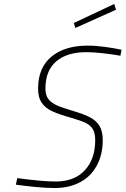

<svg xmlns="http://www.w3.org/2000/svg" viewBox="-20 -939 633 968"><path d="M60 -8 67 -41Q191 -24 262 -24Q355 -24 407.5 -80.5Q460 -137 460 -232Q460 -267 448.5 -287Q437 -307 412.5 -319Q388 -331 339 -345Q279 -362 244.5 -377.5Q210 -393 191 -420Q172 -447 172 -492Q172 -598 239.5 -653.5Q307 -709 422 -709Q462 -709 510 -702.5Q558 -696 593 -688L587 -658Q549 -665 499.5 -670.5Q450 -676 415 -676Q318 -676 263.5 -629.5Q209 -583 209 -492Q209 -459 224 -439.5Q239 -420 267.5 -407.5Q296 -395 354 -378Q407 -362 436.5 -346Q466 -330 482 -303.5Q498 -277 498 -233Q498 -160 468.5 -105Q439 -50 384 -20.5Q329 9 256 9Q213 9 157.5 3.5Q102 -2 60 -8ZM352 -823 556 -919 565 -890 360 -798Z"/></svg>

Font: Cairo ExtraLight
Style: Italic
Weight: 275
Italic angle: -13°
Designer: Mohamed Gaber, Accademia di Belle Arti di Urbino and others
Foundry: Kief Type Foundry, Accademia di Belle Arti di Urbino and others
Version: Version 3.011